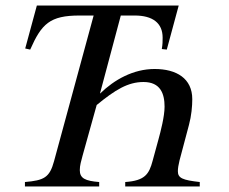

<svg xmlns="http://www.w3.org/2000/svg" viewBox="-20 -673 826 693"><path d="M701 0V-16C639 -23 622 -30 622 -55C622 -65 624 -78 628 -94L662 -222C671 -255 674 -290 674 -315C674 -390 617 -424 538 -424C461 -424 392 -385 342 -336H341L416 -617H466C531 -617 567 -590 567 -537C567 -524 567 -513 564 -496L582 -494L625 -653H113L71 -498L89 -494C130 -587 160 -617 267 -617H318L175 -91C159 -32 139 -22 70 -16V0H338V-16C288 -20 268 -29 268 -59C268 -76 273 -92 278 -111L329 -294C396 -349 442 -377 498 -377C559 -377 574 -335 574 -288C574 -253 560 -199 552 -170L531 -93C518 -44 503 -21 432 -16V0Z"/></svg>

Font: XITS
Style: Italic
Weight: 400
Italic angle: -16.33°
Designer: MicroPress Inc., with final additions and corrections provided by Coen Hoffman, Elsevier (retired)
Version: Version 1.107